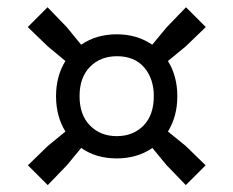

<svg xmlns="http://www.w3.org/2000/svg" viewBox="-20 -642 660 543"><path d="M115 -118.5 59 -174.5 115 -229 165 -270Q138.5 -313 138.5 -370Q138.5 -427 165 -469.5L115 -511L58.5 -565.5L114.5 -621.5L169 -565L209.5 -515.5Q252.5 -545 310 -545Q367.5 -545 410.5 -515.5L451.5 -565L506 -621.5L562 -565.5L505.5 -511L455 -469.5Q481.5 -426.5 481.5 -370Q481.5 -313 455 -270L505.5 -229L561.5 -174.5L505.5 -118.5L451 -175L411 -223.5Q368 -194 310 -194Q252 -194 209.5 -223.5L169.5 -175ZM310 -257Q356.5 -257 385.8 -286.8Q415 -316.5 415 -370Q415 -419.5 387.8 -451.2Q360.5 -483 311 -483Q264 -483 234.5 -453Q205 -423 205 -370Q205 -317 234.5 -287Q264 -257 310 -257Z"/></svg>

Font: Encode Sans SmExp Md
Style: Regular
Weight: 500
Width: 6
Designer: Multiple Designers
Foundry: Impallari Type
Version: Version 3.002; ttfautohint (v1.8.3) -l 8 -r 50 -G 200 -x 14 